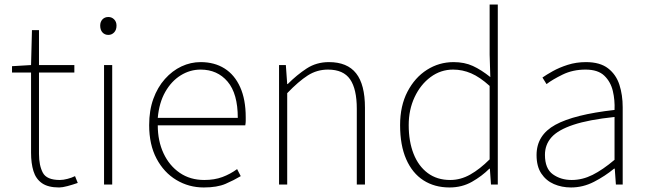

<svg xmlns="http://www.w3.org/2000/svg" viewBox="-20 -814 2857 847"><path d="M241 13Q192 13 165 -6Q138 -25 127.5 -59.5Q117 -94 117 -140V-494H33V-522L117 -527L121 -681H152V-527H308V-494H152V-135Q152 -84 169 -52Q186 -20 244 -20Q259 -20 278 -25Q297 -30 311 -37L323 -7Q300 1 277.5 7Q255 13 241 13Z M439 0V-527H475V0ZM458 -660Q442 -660 432 -671Q422 -682 422 -701Q422 -718 432 -728.5Q442 -739 458 -739Q473 -739 483.5 -728.5Q494 -718 494 -701Q494 -682 483.5 -671Q473 -660 458 -660Z M879 13Q813 13 758 -20Q703 -53 670.5 -114.5Q638 -176 638 -262Q638 -327 656.5 -378Q675 -429 707.5 -465.5Q740 -502 780.5 -521Q821 -540 865 -540Q926 -540 970.5 -512Q1015 -484 1039.5 -429.5Q1064 -375 1064 -297Q1064 -289 1064 -280.5Q1064 -272 1062 -261H676Q676 -192 701.5 -137.5Q727 -83 773 -51.5Q819 -20 881 -20Q926 -20 961 -33Q996 -46 1026 -68L1042 -37Q1012 -19 975 -3Q938 13 879 13ZM676 -294H1029Q1029 -401 984 -454Q939 -507 865 -507Q818 -507 777 -481.5Q736 -456 709 -408.5Q682 -361 676 -294Z M1211 0V-527H1241L1247 -443H1249Q1290 -484 1333 -512Q1376 -540 1431 -540Q1512 -540 1551 -490.5Q1590 -441 1590 -339V0H1554V-334Q1554 -421 1524.5 -464Q1495 -507 1427 -507Q1378 -507 1337.5 -481Q1297 -455 1247 -403V0Z M1963 13Q1897 13 1848 -18.5Q1799 -50 1772 -111.5Q1745 -173 1745 -262Q1745 -347 1777.5 -409.5Q1810 -472 1863.5 -506Q1917 -540 1981 -540Q2029 -540 2066 -523Q2103 -506 2143 -474L2140 -573V-794H2176V0H2146L2141 -70H2139Q2106 -37 2062 -12Q2018 13 1963 13ZM1966 -20Q2012 -20 2054.5 -44Q2097 -68 2140 -111V-435Q2097 -474 2058.5 -490.5Q2020 -507 1979 -507Q1924 -507 1879.5 -474Q1835 -441 1809 -385.5Q1783 -330 1783 -262Q1783 -190 1804.5 -135.5Q1826 -81 1867 -50.5Q1908 -20 1966 -20Z M2499 13Q2458 13 2423.5 -2Q2389 -17 2368 -48.5Q2347 -80 2347 -130Q2347 -218 2430 -263.5Q2513 -309 2691 -329Q2693 -372 2683.5 -412.5Q2674 -453 2646 -480Q2618 -507 2563 -507Q2507 -507 2462 -485Q2417 -463 2391 -443L2373 -472Q2390 -484 2418.5 -500Q2447 -516 2484.5 -528Q2522 -540 2565 -540Q2627 -540 2662.5 -512.5Q2698 -485 2712.5 -440Q2727 -395 2727 -341V0H2697L2692 -70H2689Q2649 -37 2600.5 -12Q2552 13 2499 13ZM2502 -20Q2549 -20 2594 -42.5Q2639 -65 2691 -109V-298Q2577 -286 2509.5 -263.5Q2442 -241 2413 -208.5Q2384 -176 2384 -131Q2384 -70 2419 -45Q2454 -20 2502 -20Z"/></svg>

Font: Noto Sans KR Thin Thin
Style: Regular
Weight: 250
Version: Version 2.004-H2;hotconv 1.0.118;makeotfexe 2.5.65603